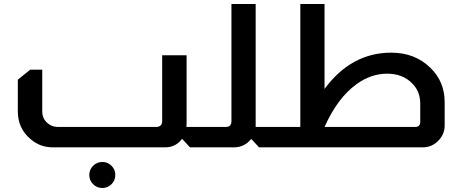

<svg xmlns="http://www.w3.org/2000/svg" viewBox="-20 -736 2296 959"><path d="M912 -460V-117Q912 -107 911 -102H963V0H929L891 -41H888Q857 0 804 0H244Q180 0 133 -41Q69 -94 69 -180V-338L131 -388H191V-180Q191 -145 215 -123Q238 -102 268 -102H762Q775 -102 784 -111Q790 -119 790 -130V-460ZM491 73Q518 73 537 92Q556 111 556 138Q556 165 537 184Q518 203 491 203Q464 203 445 184Q426 165 426 138Q426 111 445 92Q464 73 491 73Z M1257 -716V-117V-102H1308V0H1274L1236 -41H1234Q1200 0 1149 0H956V-102H1110Q1122 -102 1130 -110Q1136 -120 1136 -127V-716Z M1601 -716V-292Q1735 -473 1934 -473Q2053 -473 2130 -397Q2201 -328 2201 -226V-110Q2201 -63 2166 -30Q2134 0 2093 0H1300V-102H1480V-716ZM2079 -220Q2078 -282 2038 -320Q1992 -368 1913 -368Q1833 -368 1760 -315Q1666 -247 1601 -102H2054Q2079 -102 2079 -127Z"/></svg>

Font: Almarai Bold
Style: Regular
Weight: 700
Designer: Boutros International 2019
Foundry: Created by Boutros International 2019
Version: Version 1.10